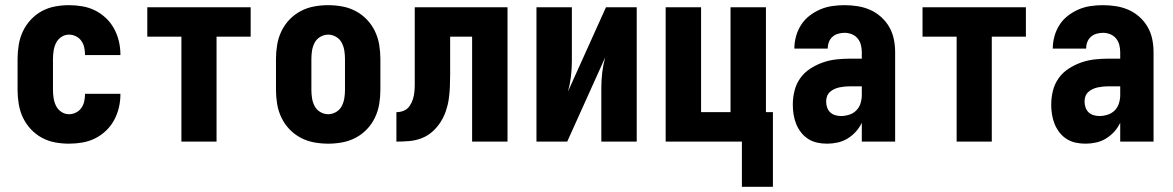

<svg xmlns="http://www.w3.org/2000/svg" viewBox="-20 -548 4540 743"><path d="M247 8Q220 8 193 3Q166 -2 142 -15Q118 -28 99 -48.5Q80 -69 68.5 -93.5Q57 -118 52.5 -145.5Q48 -173 48 -200V-320Q48 -347 52.5 -374.5Q57 -402 68.5 -426.5Q80 -451 99 -471.5Q118 -492 142 -505Q166 -518 193 -523Q220 -528 247 -528Q273 -528 299 -523.5Q325 -519 348 -507.5Q371 -496 390 -478Q409 -460 421.5 -437Q434 -414 440 -388.5Q446 -363 446 -337V-335H309V-336Q309 -350 306 -364Q303 -378 295 -389.5Q287 -401 274 -407.5Q261 -414 247 -414Q231 -414 217.5 -405Q204 -396 197 -382Q190 -368 187.5 -352Q185 -336 185 -320V-200Q185 -184 187.5 -168Q190 -152 197 -138Q204 -124 217.5 -115Q231 -106 247 -106Q261 -106 274 -112.5Q287 -119 295 -130.5Q303 -142 306 -156Q309 -170 309 -184V-185H446V-183Q446 -157 440 -131.5Q434 -106 421.5 -83Q409 -60 390 -42Q371 -24 348 -12.5Q325 -1 299 3.5Q273 8 247 8Z M682 0V-406H550V-520H950V-406H818V0Z M1250 8Q1223 8 1195.5 3Q1168 -2 1143.5 -15Q1119 -28 1100 -48Q1081 -68 1069 -93Q1057 -118 1052.5 -145.5Q1048 -173 1048 -200V-320Q1048 -347 1052.5 -374.5Q1057 -402 1069 -427Q1081 -452 1100 -472Q1119 -492 1143.5 -505Q1168 -518 1195.5 -523Q1223 -528 1250 -528Q1277 -528 1304.5 -523Q1332 -518 1356.5 -505Q1381 -492 1400 -472Q1419 -452 1431 -427Q1443 -402 1447.5 -374.5Q1452 -347 1452 -320V-200Q1452 -173 1447.5 -145.5Q1443 -118 1431 -93Q1419 -68 1400 -48Q1381 -28 1356.5 -15Q1332 -2 1304.5 3Q1277 8 1250 8ZM1250 -106Q1266 -106 1280.5 -114.5Q1295 -123 1302.5 -137.5Q1310 -152 1312.5 -168Q1315 -184 1315 -200V-320Q1315 -336 1312.5 -352Q1310 -368 1302.5 -382.5Q1295 -397 1280.5 -405.5Q1266 -414 1250 -414Q1234 -414 1219.5 -405.5Q1205 -397 1197.5 -382.5Q1190 -368 1187.5 -352Q1185 -336 1185 -320V-200Q1185 -184 1187.5 -168Q1190 -152 1197.5 -137.5Q1205 -123 1219.5 -114.5Q1234 -106 1250 -106Z M1514 0V-114Q1529 -114 1542.5 -119.5Q1556 -125 1564.5 -137Q1573 -149 1577.5 -163Q1582 -177 1583.5 -191.5Q1585 -206 1585 -220.5Q1585 -235 1585 -249V-520H1944V0H1807V-406H1722V-261Q1722 -237 1721 -212.5Q1720 -188 1716.5 -164Q1713 -140 1705 -117Q1697 -94 1683.5 -73.5Q1670 -53 1651.5 -37Q1633 -21 1610 -12.5Q1587 -4 1562.5 -2Q1538 0 1514 0Z M2056 0V-520H2193V-312Q2193 -282 2189.5 -252.5Q2186 -223 2178 -194L2325 -520H2444V0H2307V-208Q2307 -238 2310.5 -267.5Q2314 -297 2322 -326L2175 0Z M2851 175V0H2556V-520H2693V-114H2807V-520H2944V-114H2971V175Z M3181 8Q3161 8 3142.5 4Q3124 0 3108 -10Q3092 -20 3080 -35.5Q3068 -51 3061 -68.5Q3054 -86 3051 -105Q3048 -124 3048 -143Q3048 -170 3054.5 -196.5Q3061 -223 3076.5 -245Q3092 -267 3115 -282Q3138 -297 3163.5 -306Q3189 -315 3215.5 -318Q3242 -321 3269 -321H3315V-346Q3315 -360 3311.5 -374Q3308 -388 3299 -399Q3290 -410 3276.5 -415.5Q3263 -421 3248 -421Q3236 -421 3223.5 -417.5Q3211 -414 3201.5 -405.5Q3192 -397 3187.5 -385Q3183 -373 3183 -360H3054Q3054 -384 3060.5 -407.5Q3067 -431 3080 -451.5Q3093 -472 3112.5 -487Q3132 -502 3154 -511.5Q3176 -521 3200 -524.5Q3224 -528 3248 -528Q3274 -528 3299 -524Q3324 -520 3347 -510Q3370 -500 3389.5 -482.5Q3409 -465 3421.5 -443Q3434 -421 3439 -396Q3444 -371 3444 -346V0H3315V-73Q3306 -54 3292 -38.5Q3278 -23 3260 -12Q3242 -1 3221.5 3.5Q3201 8 3181 8ZM3234 -99Q3250 -99 3266 -104Q3282 -109 3293.5 -120.5Q3305 -132 3310 -148Q3315 -164 3315 -180V-214H3269Q3259 -214 3249 -213Q3239 -212 3229 -210Q3219 -208 3209 -203.5Q3199 -199 3191.5 -192Q3184 -185 3180.5 -175.5Q3177 -166 3177 -155Q3177 -144 3180.5 -133Q3184 -122 3192 -114Q3200 -106 3211.5 -102.5Q3223 -99 3234 -99Z M3682 0V-406H3550V-520H3950V-406H3818V0Z M4181 8Q4161 8 4142.5 4Q4124 0 4108 -10Q4092 -20 4080 -35.5Q4068 -51 4061 -68.5Q4054 -86 4051 -105Q4048 -124 4048 -143Q4048 -170 4054.5 -196.5Q4061 -223 4076.5 -245Q4092 -267 4115 -282Q4138 -297 4163.5 -306Q4189 -315 4215.5 -318Q4242 -321 4269 -321H4315V-346Q4315 -360 4311.5 -374Q4308 -388 4299 -399Q4290 -410 4276.5 -415.5Q4263 -421 4248 -421Q4236 -421 4223.5 -417.5Q4211 -414 4201.5 -405.5Q4192 -397 4187.5 -385Q4183 -373 4183 -360H4054Q4054 -384 4060.5 -407.5Q4067 -431 4080 -451.5Q4093 -472 4112.5 -487Q4132 -502 4154 -511.5Q4176 -521 4200 -524.5Q4224 -528 4248 -528Q4274 -528 4299 -524Q4324 -520 4347 -510Q4370 -500 4389.5 -482.5Q4409 -465 4421.5 -443Q4434 -421 4439 -396Q4444 -371 4444 -346V0H4315V-73Q4306 -54 4292 -38.5Q4278 -23 4260 -12Q4242 -1 4221.5 3.5Q4201 8 4181 8ZM4234 -99Q4250 -99 4266 -104Q4282 -109 4293.5 -120.5Q4305 -132 4310 -148Q4315 -164 4315 -180V-214H4269Q4259 -214 4249 -213Q4239 -212 4229 -210Q4219 -208 4209 -203.5Q4199 -199 4191.5 -192Q4184 -185 4180.5 -175.5Q4177 -166 4177 -155Q4177 -144 4180.5 -133Q4184 -122 4192 -114Q4200 -106 4211.5 -102.5Q4223 -99 4234 -99Z"/></svg>

Font: Iosevka Curly Heavy
Style: Regular
Weight: 900
Monospace: yes
Designer: Belleve Invis
Foundry: Belleve Invis
Version: Version 22.1.2; ttfautohint (v1.8.4)